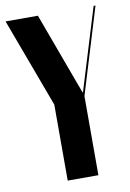

<svg xmlns="http://www.w3.org/2000/svg" viewBox="-91 -750 543 801"><g transform="rotate(-10 180.5 -349.5)"><path d="M127 -699H-10L130 -322V0H260V-335L371 -699H363L269 -392L257 -352H255L240 -392Z"/></g></svg>

Font: Moniqa Black
Style: Regular
Weight: 900
Designer: Rajesh Rajput
Foundry: Rajesh Rajput
Version: Version 1.000